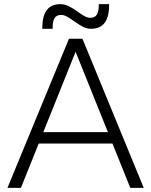

<svg xmlns="http://www.w3.org/2000/svg" viewBox="-20 -907 730 927"><path d="M609 0H674L378 -720H313L16 0H81L167 -214H523ZM184 -768H234C234 -814 244 -835 276 -835C299 -835 324 -813 346 -799C368 -784 391 -768 419 -768C482 -768 507 -810 507 -887H457C457 -842 447 -821 415 -821C393 -821 368 -842 346 -857C323 -872 300 -887 272 -887C210 -887 184 -846 184 -768ZM189 -269 345 -657 501 -269Z"/></svg>

Font: Aspekta 250
Style: Regular
Weight: 250
Designer: Ivo Dolenc
Version: Version 2.000